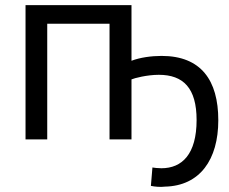

<svg xmlns="http://www.w3.org/2000/svg" viewBox="-20 -542 898 752"><path d="M495 -231C506 -236 556 -249 602 -249C698 -249 750 -197 750 -72C750 62 693 117 612 117C599 117 582 115 577 114L571 186C587 189.5 608.5 191.2 626 189C763 186 835 83 835 -71C835 -228 767 -323 613 -323C573 -323 529 -317 495 -304V-522H80V4H165V-449H409V4H495Z"/></svg>

Font: Repo
Style: Regular
Weight: 400
Designer: Stefan Peev
Foundry: Context Ltd
Version: Version 0.000